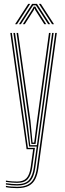

<svg xmlns="http://www.w3.org/2000/svg" viewBox="-20 -770 336 991"><path d="M68.2 201Q52.8 201 37.5 199.8Q22.2 198.5 10.5 196V189.2Q23.8 191.8 38.8 193Q53.8 194.2 68.2 194.2Q102.2 194.2 123.1 183.4Q144 172.5 155 150.8Q166 129 170.2 97L265.2 -600H273.2L178.2 98Q173.8 130.5 162.4 153.6Q151 176.8 128.6 188.9Q106.2 201 68.2 201ZM68.2 173.8Q56.8 173.8 41.8 172.5Q26.8 171.2 10.5 168.8V162Q28.2 165.2 43.6 166.1Q59 167 68.2 167Q100.8 167 116.9 149.6Q133 132.2 138.5 92.5L151.2 0H117.2L33.2 -600H41.2L124.2 -6.8H160.2L146.5 93.8Q141 133 124.2 153.4Q107.5 173.8 68.2 173.8ZM68.2 187.5Q55 187.5 40 186.2Q25 185 10.5 182.5V175.5Q25.2 178 40.2 179.2Q55.2 180.5 68.2 180.5Q112.2 180.5 130.6 158.2Q149 136 154.5 94.8L169.5 -13.5H130.2L115.2 -129.8L49.2 -600H57.5L122.5 -135.8L136 -20.5H170.5L249 -600H257L162.2 95.8Q155.8 144.5 134 166Q112.2 187.5 68.2 187.5ZM142 -27.2 129.8 -141.8 65.5 -600H73.5L137 -148L148 -34H156.5L171 -146L232.8 -600H241L177.8 -135.8L163.5 -27.2ZM57.8 -645 125.8 -750H135.8L67.8 -645ZM77.8 -645 145.8 -750H170.8L238.8 -645H228.8L175.2 -727.5L165.2 -742.5H151.2L141 -727.5L87.8 -645ZM97.8 -645 147.5 -722.8 154.2 -735.8H162.2L169.2 -722.8L218.8 -645H208.8L162 -718.2L159.2 -726H157.2L154.5 -718.2L107.8 -645ZM248.8 -645 180.8 -750H190.8L258.8 -645Z"/></svg>

Font: Big Shoulders Inline Text Thin Thin
Style: Regular
Weight: 250
Version: Version 2.002